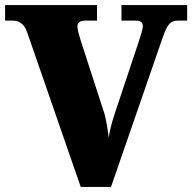

<svg xmlns="http://www.w3.org/2000/svg" viewBox="-20 -734 755 754"><path d="M86 -609 297 0H416L618 -584C638 -642 650 -653 680 -653H715V-714H457V-653H514C534 -653 541 -643 541 -633C541 -619 533 -596 524 -568L429 -283C421 -260 410 -217 407 -194C404 -221 395 -273 390 -288L296 -578C291 -595 284 -616 284 -631C284 -645 295 -653 313 -653H361V-714H0V-653H30C50 -653 74 -644 86 -609Z"/></svg>

Font: Noto Serif Malayalam Black
Style: Regular
Weight: 900
Designer: Indian type Foundry, Jelle Bosma, Monotype Design Team
Foundry: Monotype Imaging Inc.
Version: Version 2.104